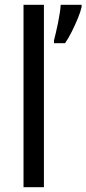

<svg xmlns="http://www.w3.org/2000/svg" viewBox="-20 -780 360 800"><path d="M163 0H78V-760H163ZM320 -751Q316 -732 304.5 -704Q293 -676 279 -648Q265 -620 251 -600H205V-612Q208 -623 212.5 -642.5Q217 -662 221.5 -683.5Q226 -705 229 -725Q232 -745 233 -760H320Z"/></svg>

Font: Noto Sans Hebrew SemiCondensed
Style: Regular
Weight: 400
Width: 4
Designer: Monotype Design Team
Foundry: Monotype Imaging Inc.
Version: Version 2.003